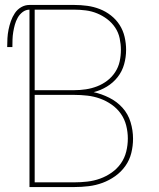

<svg xmlns="http://www.w3.org/2000/svg" viewBox="-20 -755 640 775"><path d="M99 0V-716Q84 -716 71.5 -706.5Q59 -697 51.5 -683.5Q44 -670 40 -655.5Q36 -641 33.5 -626Q31 -611 30.5 -595.5Q30 -580 30 -565H9Q9 -583 10 -600.5Q11 -618 14.5 -635.5Q18 -653 24 -670Q30 -687 40 -702Q50 -717 65.5 -726Q81 -735 99 -735H280Q306 -735 332 -731.5Q358 -728 382.5 -718.5Q407 -709 428 -692.5Q449 -676 463 -654Q477 -632 483 -606Q489 -580 489 -554Q489 -524 481 -495.5Q473 -467 455 -444Q437 -421 411.5 -405.5Q386 -390 358 -383Q390 -376 421 -360.5Q452 -345 474.5 -320Q497 -295 507 -262Q517 -229 517 -195Q517 -166 510 -137.5Q503 -109 486 -85Q469 -61 445 -44Q421 -27 394 -17Q367 -7 338 -3.5Q309 0 280 0ZM280 -391Q303 -391 326.5 -394.5Q350 -398 372 -406.5Q394 -415 413 -429.5Q432 -444 445 -464Q458 -484 463 -507Q468 -530 468 -554Q468 -577 463 -600.5Q458 -624 445 -643.5Q432 -663 413 -677.5Q394 -692 372 -701Q350 -710 326.5 -713Q303 -716 280 -716H120V-391ZM280 -19Q306 -19 332.5 -22Q359 -25 384 -34Q409 -43 431 -58.5Q453 -74 468 -95.5Q483 -117 489.5 -143Q496 -169 496 -196Q496 -222 489.5 -248Q483 -274 468 -295.5Q453 -317 431 -332.5Q409 -348 384 -357Q359 -366 332.5 -369Q306 -372 280 -372H120V-19Z"/></svg>

Font: Iosevka Curly Thin Extended
Style: Regular
Weight: 100
Width: 7
Monospace: yes
Designer: Belleve Invis
Foundry: Belleve Invis
Version: Version 11.1.0; ttfautohint (v1.8.3)